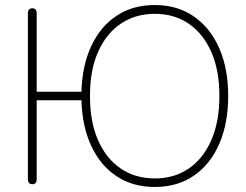

<svg xmlns="http://www.w3.org/2000/svg" viewBox="-20 -733 980 764"><path d="M596 11Q508 11 443.5 -32Q379 -75 343 -152.5Q307 -230 304 -334H126V-20Q126 0 109 0Q91 0 91 -20V-680Q91 -700 109 -700Q126 -700 126 -680V-368H304Q307 -472 343 -549.5Q379 -627 443.5 -670Q508 -713 596 -713Q686 -713 751.5 -667.5Q817 -622 852.5 -541Q888 -460 888 -351Q888 -242 852.5 -160.5Q817 -79 751.5 -34Q686 11 596 11ZM596 -23Q673 -23 730.5 -62Q788 -101 820.5 -174.5Q853 -248 853 -351Q853 -454 820.5 -527Q788 -600 730.5 -639Q673 -678 596 -678Q519 -678 461 -639Q403 -600 370.5 -527Q338 -454 338 -351Q338 -248 370.5 -174.5Q403 -101 461 -62Q519 -23 596 -23Z"/></svg>

Font: Zen Maru Gothic Light
Style: Regular
Weight: 300
Designer: Yoshimichi Ohira
Foundry: Positype
Version: Version 1.001